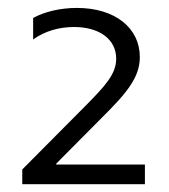

<svg xmlns="http://www.w3.org/2000/svg" viewBox="-20 -826 425 482"><path d="M35.9 -363.6H343.8V-413H121.1V-415.1L235.4 -530.2C298.7 -593 331 -631.7 331 -682.9C331 -755.3 269.5 -806.1 172.9 -806.1C130.7 -806.1 90.9 -796.2 63.2 -780.9V-726.9C92.7 -748.2 128.9 -758.2 165.8 -758.2C230.5 -758.2 271.7 -726.6 271.7 -678.6C271.7 -640.3 244 -610.4 196.4 -562.1L35.9 -400.6Z"/></svg>

Font: TID UI Light
Style: Regular
Weight: 300
Designer: The TID Project Authors
Foundry: Bakken & Bæck
Version: Version 1.001;hotconv 1.0.109;makeotfexe 2.5.65596